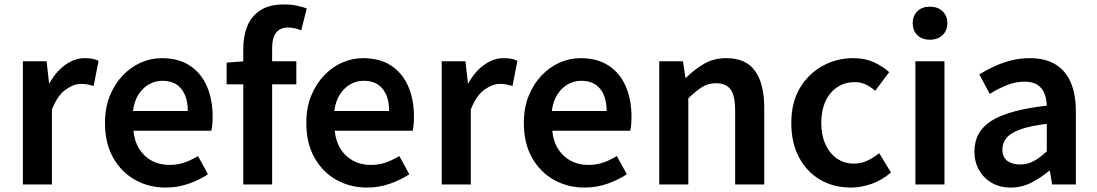

<svg xmlns="http://www.w3.org/2000/svg" viewBox="-20 -831 4940 865"><path d="M83 0V-555H190L201 -456H203Q233 -510 275 -539.5Q317 -569 361 -569Q383 -569 397.5 -566Q412 -563 424 -557L402 -444Q387 -448 374.5 -450.5Q362 -453 344 -453Q312 -453 275.5 -427Q239 -401 214 -338V0Z M727 14Q650 14 588 -21Q526 -56 489.5 -121Q453 -186 453 -277Q453 -345 474.5 -398.5Q496 -452 532.5 -490.5Q569 -529 614.5 -549Q660 -569 709 -569Q784 -569 835 -535.5Q886 -502 912 -442.5Q938 -383 938 -305Q938 -286 936.5 -269.5Q935 -253 932 -242H581Q586 -193 608 -159Q630 -125 664.5 -106.5Q699 -88 744 -88Q779 -88 810 -98.5Q841 -109 872 -128L917 -46Q878 -20 829 -3Q780 14 727 14ZM579 -331H826Q826 -394 797 -430.5Q768 -467 711 -467Q680 -467 652 -451.5Q624 -436 604.5 -406Q585 -376 579 -331Z M1076 0V-612Q1076 -669 1094.5 -714Q1113 -759 1153.5 -785Q1194 -811 1260 -811Q1291 -811 1317 -805.5Q1343 -800 1362 -793L1337 -694Q1308 -707 1277 -707Q1243 -707 1224.5 -684.5Q1206 -662 1206 -614V0ZM1001 -451V-549L1083 -555H1315V-451Z M1634 14Q1557 14 1495 -21Q1433 -56 1396.5 -121Q1360 -186 1360 -277Q1360 -345 1381.5 -398.5Q1403 -452 1439.5 -490.5Q1476 -529 1521.5 -549Q1567 -569 1616 -569Q1691 -569 1742 -535.5Q1793 -502 1819 -442.5Q1845 -383 1845 -305Q1845 -286 1843.5 -269.5Q1842 -253 1839 -242H1488Q1493 -193 1515 -159Q1537 -125 1571.5 -106.5Q1606 -88 1651 -88Q1686 -88 1717 -98.5Q1748 -109 1779 -128L1824 -46Q1785 -20 1736 -3Q1687 14 1634 14ZM1486 -331H1733Q1733 -394 1704 -430.5Q1675 -467 1618 -467Q1587 -467 1559 -451.5Q1531 -436 1511.5 -406Q1492 -376 1486 -331Z M1970 0V-555H2077L2088 -456H2090Q2120 -510 2162 -539.5Q2204 -569 2248 -569Q2270 -569 2284.5 -566Q2299 -563 2311 -557L2289 -444Q2274 -448 2261.5 -450.5Q2249 -453 2231 -453Q2199 -453 2162.5 -427Q2126 -401 2101 -338V0Z M2614 14Q2537 14 2475 -21Q2413 -56 2376.5 -121Q2340 -186 2340 -277Q2340 -345 2361.5 -398.5Q2383 -452 2419.5 -490.5Q2456 -529 2501.5 -549Q2547 -569 2596 -569Q2671 -569 2722 -535.5Q2773 -502 2799 -442.5Q2825 -383 2825 -305Q2825 -286 2823.5 -269.5Q2822 -253 2819 -242H2468Q2473 -193 2495 -159Q2517 -125 2551.5 -106.5Q2586 -88 2631 -88Q2666 -88 2697 -98.5Q2728 -109 2759 -128L2804 -46Q2765 -20 2716 -3Q2667 14 2614 14ZM2466 -331H2713Q2713 -394 2684 -430.5Q2655 -467 2598 -467Q2567 -467 2539 -451.5Q2511 -436 2491.5 -406Q2472 -376 2466 -331Z M2950 0V-555H3057L3068 -480H3070Q3107 -517 3151 -543Q3195 -569 3252 -569Q3341 -569 3382 -511Q3423 -453 3423 -348V0H3292V-331Q3292 -400 3271.5 -428Q3251 -456 3206 -456Q3170 -456 3142.5 -438.5Q3115 -421 3081 -388V0Z M3813 14Q3737 14 3676.5 -20.5Q3616 -55 3580.5 -120.5Q3545 -186 3545 -277Q3545 -370 3584 -435Q3623 -500 3686.5 -534.5Q3750 -569 3824 -569Q3876 -569 3916 -551Q3956 -533 3986 -506L3923 -422Q3901 -441 3879 -451Q3857 -461 3831 -461Q3787 -461 3752.5 -438.5Q3718 -416 3699 -374.5Q3680 -333 3680 -277Q3680 -222 3699 -180.5Q3718 -139 3751 -116.5Q3784 -94 3826 -94Q3859 -94 3888 -107.5Q3917 -121 3941 -141L3994 -54Q3955 -20 3907.5 -3Q3860 14 3813 14Z M4104 0V-555H4235V0ZM4170 -652Q4134 -652 4113 -672.5Q4092 -693 4092 -727Q4092 -760 4113 -780.5Q4134 -801 4170 -801Q4204 -801 4226 -780.5Q4248 -760 4248 -727Q4248 -693 4226 -672.5Q4204 -652 4170 -652Z M4534 14Q4485 14 4448.5 -7Q4412 -28 4391 -64.5Q4370 -101 4370 -149Q4370 -239 4448 -287.5Q4526 -336 4696 -355Q4695 -385 4685.5 -409.5Q4676 -434 4654.5 -448.5Q4633 -463 4596 -463Q4554 -463 4515 -447Q4476 -431 4439 -408L4392 -496Q4423 -515 4458.5 -531.5Q4494 -548 4534.5 -558.5Q4575 -569 4619 -569Q4689 -569 4735 -541Q4781 -513 4804 -459.5Q4827 -406 4827 -329V0H4720L4710 -61H4706Q4669 -30 4626 -8Q4583 14 4534 14ZM4576 -90Q4609 -90 4637.5 -105.5Q4666 -121 4696 -149V-273Q4621 -264 4577 -248Q4533 -232 4514.5 -209.5Q4496 -187 4496 -159Q4496 -122 4518.5 -106Q4541 -90 4576 -90Z"/></svg>

Font: Noto Sans TC SemiBold
Style: Regular
Weight: 600
Designer: Ryoko NISHIZUKA  (kana, bopomofo & ideographs); Paul D. Hunt (Latin, Greek & Cyrillic); Sandoll Communications , Soo-you
Foundry: Adobe
Version: Version 2.004-H2;hotconv 1.0.118;makeotfexe 2.5.65603